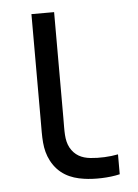

<svg xmlns="http://www.w3.org/2000/svg" viewBox="-45 -576 446 620"><g transform="rotate(-5 178.0 -266.0)"><path d="M203 4.5C235.5 9.5 283.5 8.5 319 0V-64.5C291 -59 258 -57.5 229.5 -60.5C201 -63.5 179 -74.5 164.5 -100.5C151 -126.5 153.5 -152.5 153.5 -198.5V-540H80V-195.5C80 -140 77.5 -102.5 98 -63.5C121 -20 159 -1.5 203 4.5Z"/></g></svg>

Font: Manrope
Style: Regular
Weight: 400
Designer: Mikhail Sharanda
Foundry: Mikhail Sharanda
Version: Version 4.505